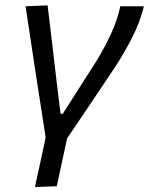

<svg xmlns="http://www.w3.org/2000/svg" viewBox="-20 -520 570 734"><path d="M113.5 195Q123.5 148 134 101.5Q144 55 154.5 5.5Q147 -43.5 139.5 -92.2Q132 -141 124.5 -188L111 -275.5Q103 -330.5 94.5 -386Q86 -441.5 77.5 -496L162 -499.5Q170 -433.5 179.2 -355.5Q188.5 -277.5 196.5 -207.5L211.5 -85H220Q253 -136.5 285 -187Q317 -237 349.5 -288Q381.5 -340.5 405 -392Q428.5 -443.5 440 -496H530Q516 -436.5 484.5 -375Q453 -313.5 418 -261Q373.5 -194 328 -126.5Q282 -58.5 236.5 9Q226 58 216.5 101.8Q207 145.5 197 192Z"/></svg>

Font: Heraclito
Style: Italic
Weight: 400
Italic angle: -12°
Designer: Kostas Bartsokas (font) & Cristiano Sobral (main changes)
Foundry: Kostas Bartsokas (font) & Cristiano Sobral (main changes)
Version: Version 1.00;July 8, 2020;FontCreator 13.0.0.2655 64-bit